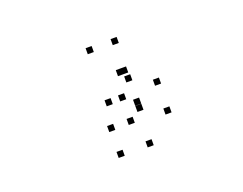

<svg xmlns="http://www.w3.org/2000/svg" viewBox="-68 -155 756 598"><g transform="rotate(-20 310.0 144.0)"><path d="M352.3 322.5V302.5H332.3V322.5ZM439.5 245.4V225.4H419.5V245.4ZM439.5 149.9V129.9H419.5V149.9ZM355.2 82.4V62.4H335.2V82.4ZM341.2 82.4V62.4H321.2V82.4ZM359 109.7V89.7H339V109.7ZM359 -14V-34H339V-14ZM276.2 -14V-34H256.2V-14ZM276.2 158.7V138.7H256.2V158.7ZM320.8 158.7V138.7H300.8V158.7ZM360.1 187.4V167.4H340.1V187.4ZM360.1 207.9V187.9H340.1V207.9ZM320.8 236.7V216.7H300.8V236.7ZM256.2 236.7V216.7H236.2V236.7ZM256.2 322.5V302.5H236.2V322.5Z"/></g></svg>

Font: Monaspace Krypton Dots Var
Style: Regular
Weight: 400
Designer: Riley Cran and the Lettermatic Team
Version: Version 1.100 (Monaspace Krypton Dots)